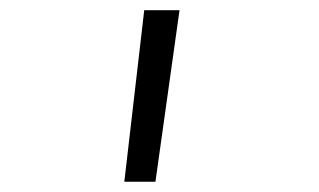

<svg xmlns="http://www.w3.org/2000/svg" viewBox="-20 -144 626 377"><path d="M224.1 212.9H285.2L332.5 -124H263.2Z"/></svg>

Font: Cascadia Code Light
Style: Regular
Weight: 300
Monospace: yes
Designer: Aaron Bell
Foundry: Saja Typeworks
Version: Version 2404.023